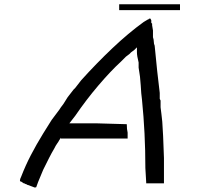

<svg xmlns="http://www.w3.org/2000/svg" viewBox="-20 -840 931 888"><path d="M664.1 -750Q668 -750 668 -752Q668 -753.9 671.9 -753.9H675.8L679.7 -746.1V-734.4L683.6 -730.5V-722.7L687.5 -699.2V-668Q691.4 -656.2 691.4 -646.5Q691.4 -636.7 695.3 -628.9Q707 -503.9 718.8 -410.2V-390.6V-382.8L722.7 -375V-343.8L726.6 -312.5L730.5 -277.3L734.4 -210.9L738.3 -109.4V-93.8V-82V3.9V7.8H656.2V3.9L652.3 -62.5Q652.3 -144.5 648.4 -222.7Q644.5 -300.8 636.7 -378.9Q632.8 -406.2 630.9 -445.3Q628.9 -484.4 621.1 -527.3V-550.8Q613.3 -582 613.3 -597.7Q613.3 -613.3 613.3 -621.1L601.6 -609.4L585.9 -597.7L578.1 -589.8L562.5 -578.1L550.8 -566.4L539.1 -554.7Q492.2 -511.7 435.5 -445.3Q378.9 -378.9 328.1 -304.7L300.8 -269.5H363.3H429.7L566.4 -265.6Q566.4 -242.2 570.3 -226.6V-214.8V-203.1V-199.2H261.7V-203.1L253.9 -191.4Q250 -183.6 244.1 -175.8Q238.3 -168 230.5 -152.3Q218.8 -132.8 207 -109.4Q195.3 -85.9 179.7 -54.7Q148.4 19.5 148.4 23.4Q148.4 27.3 140.6 27.3L109.4 15.6Q105.5 15.6 101.6 11.7Q97.7 11.7 95.7 9.8Q93.8 7.8 89.8 7.8L78.1 0Q66.4 0 78.1 -23.4Q97.7 -74.2 123 -123Q148.4 -171.9 179.7 -222.7L218.8 -285.2L253.9 -332L261.7 -343.8L273.4 -359.4Q293 -390.6 293 -390.6L320.3 -425.8L328.1 -433.6L355.5 -468.8Q425.8 -546.9 500 -617.2Q574.2 -687.5 644.5 -738.3ZM531.2 -804.7V-820.3H812.5V-793H531.2V-796.9Z"/></svg>

Font: 和音 by 宁静之雨，公众号njzyshare
Style: Regular
Weight: 400
Designer: Steve Matteson
Foundry: Ascender Corporation
Version: Version 6.00;June 8, 2018;FontCreator 11.0.0.2388 32-bit